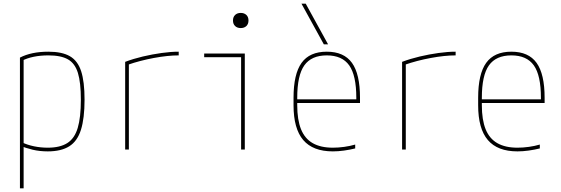

<svg xmlns="http://www.w3.org/2000/svg" viewBox="-20 -810 3040 1040"><path d="M88 -498Q150 -530 242 -530Q316 -530 358.5 -505.5Q401 -481 419.5 -424.5Q438 -368 438 -270Q438 -169 418.5 -107Q399 -45 355 -17.5Q311 10 239 10Q195 10 157 1Q119 -8 90 -21L99 -39Q128 -25 164.5 -17.5Q201 -10 239 -10Q305 -10 344.5 -35Q384 -60 401 -117Q418 -174 418 -270Q418 -363 402 -415Q386 -467 348 -488.5Q310 -510 242 -510Q199 -510 162.5 -502.5Q126 -495 97 -480L108 -498V210H88Z M658 -475Q703 -492 754 -504Q805 -516 855.5 -523Q906 -530 948 -530V-510Q889 -510 813.5 -496Q738 -482 672 -459L678 -470V0H658Z M1286 0V-500H1086V-520H1306V0ZM1284 -658Q1265 -658 1253.5 -669Q1242 -680 1242 -699Q1242 -718 1253.5 -729Q1265 -740 1284 -740Q1303 -740 1314.5 -729Q1326 -718 1326 -699Q1326 -680 1314.5 -669Q1303 -658 1284 -658Z M1783 10Q1675 10 1622.5 -51.5Q1570 -113 1570 -240V-280Q1570 -409 1613.5 -469.5Q1657 -530 1750 -530Q1843 -530 1886.5 -469.5Q1930 -409 1930 -280V-252H1580V-272H1920L1910 -262V-280Q1910 -402 1871.5 -456Q1833 -510 1750 -510Q1667 -510 1628.5 -456Q1590 -402 1590 -280V-240Q1590 -161 1610.5 -110Q1631 -59 1674 -34.5Q1717 -10 1783 -10Q1813 -10 1845 -14.5Q1877 -19 1904 -27V-6Q1876 1 1844 5.5Q1812 10 1783 10ZM1734 -570 1613 -790H1636L1757 -570Z M2158 -475Q2203 -492 2254 -504Q2305 -516 2355.5 -523Q2406 -530 2448 -530V-510Q2389 -510 2313.5 -496Q2238 -482 2172 -459L2178 -470V0H2158Z M2783 10Q2675 10 2622.5 -51.5Q2570 -113 2570 -240V-280Q2570 -409 2613.5 -469.5Q2657 -530 2750 -530Q2843 -530 2886.5 -469.5Q2930 -409 2930 -280V-252H2580V-272H2920L2910 -262V-280Q2910 -402 2871.5 -456Q2833 -510 2750 -510Q2667 -510 2628.5 -456Q2590 -402 2590 -280V-240Q2590 -161 2610.5 -110Q2631 -59 2674 -34.5Q2717 -10 2783 -10Q2813 -10 2845 -14.5Q2877 -19 2904 -27V-6Q2876 1 2844 5.5Q2812 10 2783 10Z"/></svg>

Font: M PLUS 1 Code Thin
Style: Regular
Weight: 250
Designer: Coji Morishita
Foundry: UNDERFOREST DESIGN
Version: Version 1.002